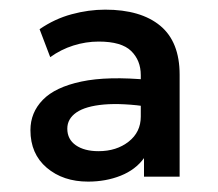

<svg xmlns="http://www.w3.org/2000/svg" viewBox="-20 -718 440 388"><path d="M158 -351Q107.5 -351 74.5 -379Q41.5 -407 41.5 -455Q41.5 -490.5 66.5 -516.2Q91.5 -542 144.5 -553.2Q197.5 -564.5 281.5 -556.5L282.5 -502Q227.5 -510 190.2 -506.8Q153 -503.5 134.5 -490.8Q116 -478 116 -458Q116 -436.5 133.2 -424.5Q150.5 -412.5 179 -412.5Q215.5 -412.5 240 -431.8Q264.5 -451 264.5 -482.5V-566Q264.5 -596 245 -615Q225.5 -634 179.5 -634Q153.5 -634 128.2 -626Q103 -618 81.5 -602.5L60 -659Q90.5 -680 124.8 -689.2Q159 -698.5 192.5 -698.5Q264.5 -698.5 303.8 -666Q343 -633.5 343 -567V-361H271V-398.5Q254 -375 224 -363Q194 -351 158 -351Z"/></svg>

Font: Geologica Thin Roman
Style: Regular
Weight: 400
Version: Version 1.010;gftools[0.9.28]